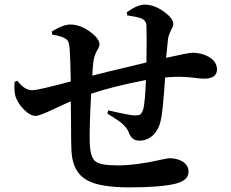

<svg xmlns="http://www.w3.org/2000/svg" viewBox="-20 -797 1000 830"><path d="M540 13Q413 13 358 -17Q294 -51 289 -143Q287 -178 287 -279Q286 -331 286 -359Q258 -347 216 -327Q151 -296 134 -296Q112 -296 87 -320Q63 -342 49 -374Q40 -397 43 -443L55 -448Q86 -407 119 -407Q145 -407 286 -445Q284 -553 281 -589Q279 -609 274.5 -618Q270 -627 259 -632Q247 -640 214 -646Q208 -647 205 -648L204 -661Q253 -691 284 -691Q326 -691 369 -660Q410 -630 410 -605Q410 -595 401 -581Q389 -560 385 -539Q381 -517 379 -470Q427 -483 543 -510Q592 -522 613 -527Q615 -642 613 -687Q612 -711 584 -720Q567 -725 533 -730Q531 -730 530 -730L528 -744Q574 -777 605 -777Q646 -777 688 -747Q729 -718 729 -693Q729 -684 720 -668Q708 -644 706 -626Q704 -611 701 -575Q699 -557 698 -547Q796 -569 812 -569Q852 -569 883 -551Q918 -530 918 -497Q918 -457 862 -457Q846 -457 817 -461Q760 -468 706 -463L694 -462Q694 -458 693 -451Q684 -312 674 -272Q665 -235 642 -213Q617 -189 582 -189Q549 -189 537 -224Q529 -246 502 -268Q486 -280 449 -303Q446 -305 444 -306L448 -320Q542 -298 562 -298Q579 -298 586 -302Q594 -308 600 -327Q607 -358 611 -451Q474 -425 374 -392Q366 -242 368 -181Q370 -119 391 -100.5Q412 -82 487 -82Q570 -82 678 -107Q706 -113 712 -113Q745 -113 769 -99Q795 -83 795 -54Q795 -17 739 -3Q675 13 540 13Z"/></svg>

Font: GenRyuMin TW B
Style: Regular
Weight: 700
Version: Version 1.501;PS 1;hotconv 16.6.51;makeotf.lib2.5.65220